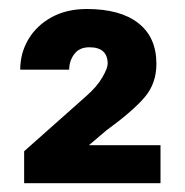

<svg xmlns="http://www.w3.org/2000/svg" viewBox="-20 -737 415 431"><path d="M340.3 -411.1V-325.7H34.2V-397.5L173.3 -521Q197.8 -542.5 209.7 -563.2Q221.7 -584 221.7 -593.8Q221.7 -630.9 180.7 -630.9Q158.2 -630.9 146.7 -615.5Q135.3 -600.1 135.3 -580.6H25.4Q25.4 -617.7 43.7 -648.7Q62 -679.7 95.7 -698.2Q129.4 -716.8 174.8 -716.8Q250 -716.8 290.5 -685.1Q331.1 -653.3 331.1 -593.8Q331.1 -549.3 304.4 -518.3Q277.8 -487.3 218.8 -444.3L179.7 -411.1Z"/></svg>

Font: Vazirmatn RD Black
Style: Regular
Weight: 900
Designer: Saber Rastikerdar
Foundry: Saber Rastikerdar
Version: Version 32.102